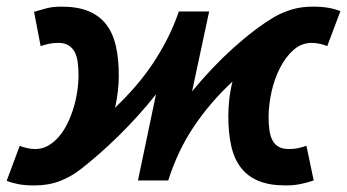

<svg xmlns="http://www.w3.org/2000/svg" viewBox="-50 -547 1052 582"><path d="M900.9 0Q890.6 3.4 881.1 6.1Q871.6 8.8 861.8 10.7Q852.1 12.7 840.8 13.9Q829.6 15.1 815.9 15.1Q767.1 15.1 733.9 1.5Q700.7 -12.2 680.2 -38.8Q659.7 -65.4 650.9 -104.7Q642.1 -144 642.1 -194.8Q642.1 -219.2 645 -246.1Q647.9 -272.9 654.8 -299.8Q587.4 -237.3 537.8 -163.6Q488.3 -89.8 460 0H368.2L422.9 -261.2Q396.5 -227.5 367.4 -195.6Q338.4 -163.6 308.8 -134.5Q279.3 -105.5 250.2 -80.1Q221.2 -54.7 194.8 -34.2Q167 -12.2 132.3 1.5Q97.7 15.1 54.2 15.1Q26.4 15.1 6.8 11.5Q-12.7 7.8 -29.8 1L9.8 -105Q19 -101.1 32 -98.1Q44.9 -95.2 57.1 -95.2Q77.6 -95.2 95.5 -105.2Q113.3 -115.2 127.9 -132.1Q142.6 -148.9 153.8 -171.4Q165 -193.8 172.6 -218.8Q180.2 -243.7 184.1 -269.5Q188 -295.4 188 -319.8Q188 -342.3 185.3 -360.4Q182.6 -378.4 175.5 -390.9Q168.5 -403.3 156.5 -410.2Q144.5 -417 126 -417Q111.8 -417 98.9 -414.3Q85.9 -411.6 73.2 -407.2L53.2 -511.2Q68.8 -515.6 88.6 -521.2Q108.4 -526.9 136.2 -526.9Q185.1 -526.9 218.3 -513.2Q251.5 -499.5 272 -472.9Q292.5 -446.3 301.3 -407.2Q310.1 -368.2 310.1 -316.9Q310.1 -272 298.8 -220.2Q331.1 -251.5 359.4 -283.9Q387.7 -316.4 411.9 -352.3Q436 -388.2 456.3 -427.7Q476.6 -467.3 492.2 -512.2H584L532.2 -270Q561.5 -305.7 593 -338.9Q624.5 -372.1 656.7 -401.1Q689 -430.2 720.5 -454.1Q752 -478 780.8 -495.1Q805.2 -509.3 834.2 -518.1Q863.3 -526.9 897.9 -526.9Q925.8 -526.9 945.3 -523.4Q964.8 -520 981.9 -513.2L941.9 -407.2Q933.1 -411.1 920.2 -414.1Q907.2 -417 895 -417Q863.8 -417 839.6 -395.5Q815.4 -374 798.6 -340.8Q781.7 -307.6 772.9 -268.1Q764.2 -228.5 764.2 -191.9Q764.2 -169.4 766.8 -151.4Q769.5 -133.3 776.4 -120.8Q783.2 -108.4 795.2 -101.8Q807.1 -95.2 826.2 -95.2Q840.3 -95.2 853.3 -97.9Q866.2 -100.6 878.9 -105Z"/></svg>

Font: Clear Sans
Style: Bold Italic
Weight: 700
Italic angle: -12°
Foundry: Intel Corporation
Version: Version 1.00